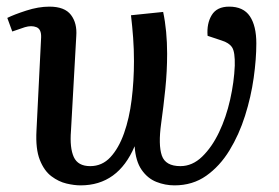

<svg xmlns="http://www.w3.org/2000/svg" viewBox="-20 -545 840 579"><path d="M472 -509Q478 -481 481 -449Q484 -417 484 -383Q484 -330 478.5 -276.5Q473 -223 466 -173Q457 -108 468 -76Q479 -44 524 -44Q560 -44 589.5 -72.5Q619 -101 640.5 -146Q662 -191 674 -244.5Q686 -298 688 -347Q689 -388 680 -402Q671 -416 648 -423L606 -437Q603 -474 618.5 -499.5Q634 -525 671 -525Q714 -525 733.5 -496Q753 -467 753 -414Q753 -367 745 -310Q737 -253 719 -196Q701 -139 672 -91.5Q643 -44 602 -15Q561 14 506 14Q478 14 451.5 3.5Q425 -7 407 -33Q389 -59 386 -104Q336 14 223 14Q204 14 180.5 8.5Q157 3 135 -13.5Q113 -30 100 -63Q87 -96 90 -151L104 -432Q105 -457 90 -463Q75 -469 55 -463L17 -450L2 -491Q22 -501 59 -513Q96 -525 129 -525Q175 -525 194 -500Q213 -475 210 -436L194 -150Q190 -99 202.5 -71.5Q215 -44 252 -44Q288 -44 313 -71Q338 -98 354 -143Q370 -188 377 -244.5Q384 -301 384 -361Q384 -397 381.5 -431Q379 -465 375 -499Z"/></svg>

Font: Literata 36pt Medium
Style: Italic
Weight: 500
Italic angle: -2°
Designer: Latin by Veronika Burian and Jose Scaglione. Greek by Irene Vlachou. Cyrillic by Vera Evstafieva
Foundry: TypeTogether
Version: Version 3.002